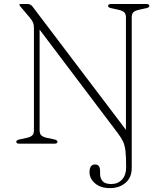

<svg xmlns="http://www.w3.org/2000/svg" viewBox="-20 -720 804 962"><path d="M572 -50.5 178.5 -571.5V-67Q178.5 -49.5 187.5 -41.2Q196.5 -33 218.5 -28.5L252 -21.5Q268 -17.5 268 -10Q268 0 252.5 0H77Q61.5 0 61.5 -10Q61.5 -17.5 77.5 -21.5L111 -28.5Q132.5 -33 141.2 -41.2Q150 -49.5 150 -67V-580.5Q150 -597 145 -608Q140 -619 129.5 -631.5L85 -684Q77 -692.5 77 -696Q77 -700 86 -700H118.5Q133 -700 143.5 -686.5L611 -69.5V-633.5Q611 -650.5 602 -658.8Q593 -667 571.5 -671.5L537.5 -679Q521.5 -682.5 521.5 -690Q521.5 -700 537.5 -700H712.5Q728.5 -700 728.5 -690Q728.5 -682.5 712.5 -679L678.5 -671.5Q657 -667 648.5 -658.8Q640 -650.5 640 -633.5V122Q640 169 609.2 195.8Q578.5 222.5 531 222.5Q483.5 222.5 456 198.5Q428.5 174.5 428.5 143Q428.5 104 456.5 104Q481.5 104 481.5 138V151Q481.5 175 495.2 188.8Q509 202.5 538.5 202Q570.5 202 591.2 179.8Q612 157.5 612 119Q612 66 608.8 37.2Q605.5 8.5 597 -9.8Q588.5 -28 572 -50.5Z"/></svg>

Font: Fraunces 9pt S050 Thin
Style: Regular
Weight: 100
Version: Version 1.000; ttfautohint (v1.8.3)